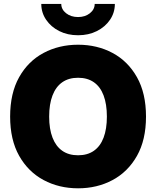

<svg xmlns="http://www.w3.org/2000/svg" viewBox="-20 -970 812 999"><path d="M386.2 9.8Q287.1 9.8 206.8 -33.2Q126.5 -76.2 79.6 -159.4Q32.7 -242.7 32.7 -363.3Q32.7 -484.9 79.6 -568.4Q126.5 -651.9 206.8 -694.6Q287.1 -737.3 386.2 -737.3Q485.4 -737.3 565.4 -694.6Q645.5 -651.9 692.6 -568.4Q739.7 -484.9 739.7 -363.3Q739.7 -242.2 692.6 -158.9Q645.5 -75.7 565.4 -33Q485.4 9.8 386.2 9.8ZM386.2 -162.1Q435.1 -162.1 468.5 -185.5Q502 -209 519 -253.9Q536.1 -298.8 536.1 -363.3Q536.1 -428.2 519 -473.4Q502 -518.6 468.5 -542Q435.1 -565.4 386.2 -565.4Q337.4 -565.4 304 -542Q270.5 -518.6 253.2 -473.4Q235.8 -428.2 235.8 -363.3Q235.8 -298.8 253.2 -253.9Q270.5 -209 304 -185.5Q337.4 -162.1 386.2 -162.1ZM386.2 -786.6Q331.5 -786.6 288.3 -808.3Q245.1 -830.1 220 -867.2Q194.8 -904.3 194.8 -949.7H298.8Q298.8 -920.9 324 -901.1Q349.1 -881.3 386.2 -881.3Q422.9 -881.3 447.8 -901.1Q472.7 -920.9 472.7 -949.7H577.6Q577.6 -904.3 552.5 -867.2Q527.3 -830.1 484.1 -808.3Q440.9 -786.6 386.2 -786.6Z"/></svg>

Font: Inter 16pt Black
Style: Regular
Weight: 900
Version: Version 4.001;git-66647c0bb